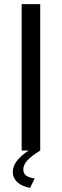

<svg xmlns="http://www.w3.org/2000/svg" viewBox="-20 -730 300 931"><path d="M126 181Q84 173 63 152.5Q42 132 42 104Q42 78 60.5 52Q79 26 119 0H85V-710H175V0Q131 27 112 48.5Q93 70 93 92Q93 129 148 135L126 181Z"/></svg>

Font: Boldmen Medium
Style: Regular
Weight: 400
Designer: Matt McInerney, Pablo Impallari, Rodrigo Fuenzalida
Foundry: LIVING CONCEPT
Version: Version 1.000